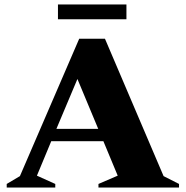

<svg xmlns="http://www.w3.org/2000/svg" viewBox="-20 -838 830 858"><path d="M10 0V-16L69 -51L334 -665H449L711 -51L780 -16V0H420V-16L506 -53L442 -207H209L145 -53L227 -16V0ZM232 -262H419L326 -485ZM239 -752V-818H545V-752Z"/></svg>

Font: Spectral ExtraBold
Style: Regular
Weight: 800
Designer: Jean-Baptiste Levee
Foundry: Production Type
Version: Version 2.001